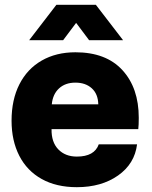

<svg xmlns="http://www.w3.org/2000/svg" viewBox="-20 -767 632 797"><path d="M28 -266Q28 -353 60.5 -417Q93 -481 153 -515.5Q213 -550 293 -550Q420 -550 488 -476Q556 -402 556 -278Q556 -247 554 -231H194Q193 -177 222 -147Q251 -117 299 -117Q372 -117 390 -168H549Q539 -87 470 -38.5Q401 10 299 10Q214 10 153 -24Q92 -58 60 -120.5Q28 -183 28 -266ZM388 -334Q387 -377 361 -400.5Q335 -424 293 -424Q251 -424 225 -400Q199 -376 195 -334ZM214 -747H378L491 -600H350L296 -672L242 -600H101Z"/></svg>

Font: Mona Sans ExtraBold
Style: Regular
Weight: 800
Designer: Deni Anggara
Foundry: GitHub
Version: Version 2.000